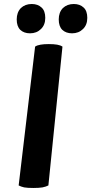

<svg xmlns="http://www.w3.org/2000/svg" viewBox="-20 -935 456 959"><path d="M348.6 -915Q315.4 -915 293.9 -894.5Q273.4 -873 273.4 -837.9Q273.4 -803.7 291 -786.1Q309.6 -768.6 339.8 -768.6Q373 -768.6 394.5 -790Q416 -810.5 416 -845.7Q416 -880.9 397.5 -897.5Q378.9 -915 348.6 -915ZM138.7 -915Q105.5 -915 84 -894.5Q63.5 -873 63.5 -837.9Q63.5 -803.7 81.1 -786.1Q99.6 -768.6 129.9 -768.6Q163.1 -768.6 184.6 -790Q206.1 -810.5 206.1 -845.7Q206.1 -880.9 187.5 -897.5Q168.9 -915 138.7 -915ZM73.2 -8.8Q84 -2.9 100.6 1Q117.2 3.9 146.5 3.9Q174.8 3.9 192.4 1Q210.9 -2.9 221.7 -8.8Q245.1 -240.2 292 -702.1Q282.2 -709 265.6 -711.9Q249 -714.8 223.6 -714.8Q199.2 -714.8 182.6 -711.9Q165 -709 155.3 -702.1Q127.9 -470.7 73.2 -8.8Z"/></svg>

Font: cl
Style: Bold Italic
Weight: 400
Designer: Mitja Miklavcic
Version: Version 7.504; 2011; Build 1022